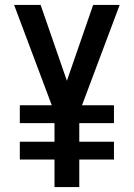

<svg xmlns="http://www.w3.org/2000/svg" viewBox="-20 -755 540 775"><path d="M200 0V-111H60V-183H200V-258H60V-330H189L37 -735H144L250 -429L356 -735H463L311 -330H440V-258H300V-183H440V-111H300V0Z"/></svg>

Font: Iosevka Semibold
Style: Regular
Weight: 600
Monospace: yes
Designer: Belleve Invis
Foundry: Belleve Invis
Version: Version 33.2.3; ttfautohint (v1.8.4)